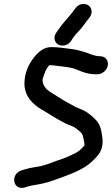

<svg xmlns="http://www.w3.org/2000/svg" viewBox="-20 -877 552 946"><path d="M331.1 -676.7 337.4 -686.8C349.8 -704.6 351 -706.2 369.4 -725.2C381.8 -738 392 -752 404.5 -769.3L419.9 -789.1C439.3 -812.8 431.6 -839 416.4 -850C402 -860.4 371.3 -863.2 351.9 -836.6L335.7 -814.9C313.7 -786.8 288.2 -762.2 265.2 -727.6L257.9 -717.2C240.1 -692.8 250 -667.4 266 -657.9C282.2 -648.2 314.7 -649.7 331.1 -676.7ZM473.3 -600H465.3C460.5 -600 440.1 -604.8 433.1 -607.5C407 -617.6 369.9 -631.3 329.8 -635.8C302.3 -639.1 265.8 -645 232.4 -645C194.3 -645 167.2 -619 148.6 -595.5C121 -561.3 100.4 -517.1 100.4 -465.1C100.5 -401.6 142.9 -362.6 182.7 -338.8C205.3 -326.5 238.9 -303.5 264.4 -289.6L299.8 -270.4C325.8 -257.8 343.2 -254.3 355.6 -243.8C371.2 -231.3 383.1 -222 386.7 -212.7C388.4 -208.7 397 -171.7 396.3 -160.6C393.4 -156.1 378.9 -142.5 370.1 -134.3C358.6 -124.9 311.5 -102.2 288 -94.7C252.9 -83.6 215 -66.5 183.7 -59.3C157.9 -53.7 132 -51.4 103 -42.8L87.9 -38C29.1 -21.9 42.3 62.9 101 46.9L117.1 41.8C124 39.8 134.4 37.4 144.5 35.7C179.3 30.3 211.8 23.5 247.7 10.2C288.7 -5.5 328.4 -17.4 371.4 -39.2C411.6 -60.1 426.8 -73.7 452.2 -100.2C482.7 -131.4 490 -163.3 483.3 -206.3C478.2 -242.5 472.4 -269.1 445.1 -293.2C437.2 -301.6 428.2 -309.5 417.9 -316.6C396.6 -334.3 372.8 -340.3 351.2 -350.4C324.8 -366.3 303.2 -375.4 279.5 -391.4C251.4 -410 229.6 -420.5 209.5 -437.5C196.8 -450.5 186 -473.7 190.8 -490.9C200.9 -519 203.5 -530.6 216.3 -547.8C218.8 -550.8 220.8 -553.4 222.9 -556C226 -555.9 231.8 -555.7 239.8 -555.1C272.2 -551 306.6 -548.1 336.4 -541.7C366.6 -533.2 399.2 -511 451.3 -511H459.3C483.4 -511 507.4 -530.3 511.3 -555.5C515.3 -580.7 497.4 -600 473.3 -600Z"/></svg>

Font: Just Breathe
Style: BdObl3
Weight: 400
Foundry: Cannot Into Space Fonts
Version: Version 0.72